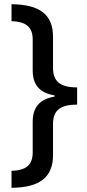

<svg xmlns="http://www.w3.org/2000/svg" viewBox="-20 -736 416 916"><path d="M35 79V160C170 159 233 109 233 4V-145C233 -211 270 -237 348 -237V-319C268 -319 233 -347 233 -412V-560C233 -667 170 -714 35 -716V-635C99 -633 136 -611 136 -548V-401C136 -332 168 -293 240 -281V-275C169 -263 136 -224 136 -155V-9C136 54 101 77 35 79Z"/></svg>

Font: Noto Sans Arabic UI SmCn Md
Style: Regular
Weight: 500
Width: 4
Designer: Monotype Design Team, Nadine Chahine and Nizar Qandah
Foundry: Monotype Imaging Inc.
Version: Version 2.010